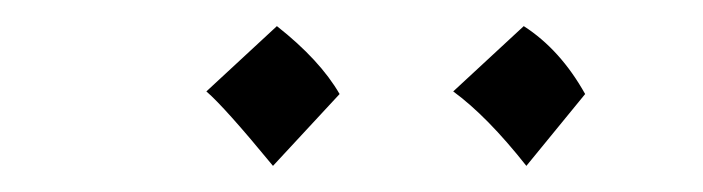

<svg xmlns="http://www.w3.org/2000/svg" viewBox="-20 -798 538 147"><path d="M138 -728 192 -778Q225 -752 240 -726L189 -671Q152 -716 138 -728ZM327 -728 381 -778Q409 -760 428 -726L383 -671Q353 -709 327 -728Z"/></svg>

Font: Felipa
Style: Regular
Weight: 400
Designer: Javier Alcaraz
Foundry: Fontstage
Version: Version 1.001